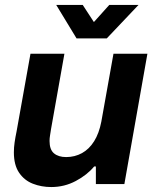

<svg xmlns="http://www.w3.org/2000/svg" viewBox="-20 -743 651 775"><path d="M187 12Q147 12 112.5 -1.5Q78 -15 57 -46Q36 -77 36 -128Q36 -148 39 -168.5Q42 -189 47 -213L103 -526H240L186 -222Q184 -208 182 -196.5Q180 -185 180 -174Q180 -139 198 -124Q216 -109 247 -109Q282 -109 311 -125Q340 -141 360 -173Q380 -205 389 -252L438 -526H575L482 0H367V-71H360Q332 -37 286 -12.5Q240 12 187 12ZM289 -588 207 -723H314L359 -654L421 -723H539L411 -588Z"/></svg>

Font: Archivo VF Beta
Style: Italic
Weight: 400
Italic angle: -10°
Designer: Hector Gatti
Foundry: Omnibus-Type
Version: Version 1.002